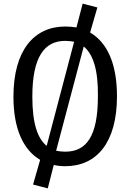

<svg xmlns="http://www.w3.org/2000/svg" viewBox="-20 -902 718 1057"><path d="M476 -723 516 -861 435 -882 401 -751C381 -754 361 -756 339 -756C167 -756 54 -624 54 -370C54 -191 109 -76 201 -22L162 114L243 135L276 6C296 11 318 13 339 13C513 13 624 -118 624 -372C624 -553 569 -669 476 -723ZM339 -677C356 -677 373 -675 388 -672L237 -99C187 -139 158 -222 158 -370C158 -591 226 -677 339 -677ZM519 -372C519 -150 455 -67 339 -67C322 -67 305 -69 289 -72L441 -646C491 -605 521 -521 519 -372Z"/></svg>

Font: Glow Sans SC Condensed Medium
Style: Regular
Weight: 600
Width: 3
Designer: Ryoko NISHIZUKA (kana, bopomofo & ideographs); Paul D. Hunt (Latin, Greek & Cyrillic); Sandoll Communications, Soo-young
Version: Version 0.93